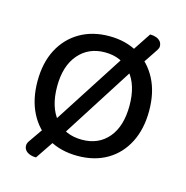

<svg xmlns="http://www.w3.org/2000/svg" viewBox="-91 -609 734 756"><g transform="rotate(15 276.5 -231.0)"><path d="M425 -399 377 -443 430 -523Q444 -523 455 -519Q466 -515 472.5 -507Q479 -499 479 -487Q479 -480 473 -471ZM179 -25 121 61Q106 61 94.5 56.5Q83 52 77 44Q71 36 71 26Q71 17 77 8L120 -54ZM195 -47 157 -104 347 -399 403 -373ZM504 -231Q504 -157 476 -102Q448 -47 397 -17Q346 13 277 13Q208 13 156.5 -17Q105 -47 77 -102Q49 -157 49 -231Q49 -306 77.5 -360.5Q106 -415 157.5 -445Q209 -475 277 -475Q345 -475 396 -445Q447 -415 475.5 -360.5Q504 -306 504 -231ZM277 -409Q210 -409 169.5 -361.5Q129 -314 129 -231Q129 -147 168.5 -100Q208 -53 277 -53Q345 -53 384.5 -100Q424 -147 424 -231Q424 -314 384.5 -361.5Q345 -409 277 -409Z"/></g></svg>

Font: Baloo Tamma 2
Style: Regular
Weight: 400
Designer: Divya Kowshik, Shuchita Grover and Ek Type
Foundry: Ek Type
Version: Version 1.700